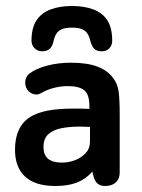

<svg xmlns="http://www.w3.org/2000/svg" viewBox="-20 -610 475 640"><path d="M278 -247Q259 -248 250 -248Q241 -248 236 -248Q231 -248 225 -248Q173 -248 137.5 -241Q102 -234 79 -219Q30 -187 30 -111Q30 -52 64 -21Q98 10 164 10Q207 10 236.5 -1.5Q266 -13 288 -38Q293 -10 303 0Q313 10 330 10Q353 10 366 -2Q379 -14 379 -35V-226Q379 -280 375.5 -304.5Q372 -329 360 -346Q341 -374 306 -387.5Q271 -401 217 -401Q173 -401 136 -391Q99 -381 77 -364Q64 -353 64 -334Q64 -318 75 -306.5Q86 -295 102 -295Q109 -295 118 -300Q136 -311 159.5 -317Q183 -323 205 -323Q245 -323 261.5 -308.5Q278 -294 278 -257ZM280 -187V-138Q280 -115 265.5 -99.5Q251 -84 230 -76Q209 -68 186 -68Q125 -68 125 -119Q125 -148 141 -162.5Q157 -177 184 -182.5Q211 -188 245 -188Q259 -188 264 -187.5Q269 -187 280 -187ZM158 -471Q163 -497 177 -507.5Q191 -518 220 -518Q248 -518 262 -508Q276 -498 281 -474Q286 -455 294.5 -447Q303 -439 319 -439Q335 -439 344.5 -449Q354 -459 354 -474Q354 -517 338 -542Q322 -567 291.5 -578.5Q261 -590 220 -590Q179 -590 148.5 -578.5Q118 -567 101.5 -542Q85 -517 85 -474Q85 -460 95 -449.5Q105 -439 121 -439Q151 -439 158 -471Z"/></svg>

Font: Beiruti SemiBold
Style: Regular
Weight: 600
Designer: Arlette Boutros
Foundry: Boutros
Version: Version 1.41